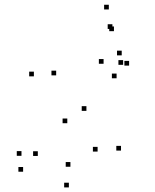

<svg xmlns="http://www.w3.org/2000/svg" viewBox="-20 -772 660 816"><path d="M494.3 -132V-152H474.3V-132ZM347.3 -300.8V-320.8H327.3V-300.8ZM218.7 -451.7V-471.7H198.7V-451.7ZM457.7 -649V-669H437.7V-649ZM464.3 -639.5V-659.5H444.3V-639.5ZM420.2 -501V-521H400.2V-501ZM475.5 -439.3V-459.3H455.5V-439.3ZM528.7 -493.2V-513.2H508.7V-493.2ZM497.3 -536.7V-556.7H477.3V-536.7ZM503.3 -496.5V-516.5H483.3V-496.5ZM442.5 -731.8V-751.8H422.5V-731.8ZM124 -447.5V-467.5H104V-447.5ZM266 -248.3V-268.3H246V-248.3ZM394.8 -127.8V-147.8H374.8V-127.8ZM279.3 -63.3V-83.3H259.3V-63.3ZM140.7 -109.2V-129.2H120.7V-109.2ZM71.3 -109.8V-129.8H51.3V-109.8ZM78.2 -42.2V-62.2H58.2V-42.2ZM272.7 24.5V4.5H252.7V24.5Z"/></svg>

Font: Monaspace Radon Dots Var
Style: Regular
Weight: 400
Designer: Riley Cran and the Lettermatic Team
Version: Version 1.100 (Monaspace Radon Dots)